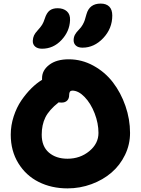

<svg xmlns="http://www.w3.org/2000/svg" viewBox="-20 -1042 786 1072"><path d="M440.9 -775.9Q416.5 -775.9 403.8 -787.4Q391.1 -798.8 391.1 -816.9Q391.1 -834 398.2 -847.7Q405.3 -861.3 421.9 -877.9Q433.6 -889.6 441.7 -904.1Q449.7 -918.5 453.1 -929.2Q456.5 -939.9 462.9 -962.9Q479.5 -1022 542 -1022Q573.2 -1022 590.1 -1005.1Q606.9 -988.3 606.9 -955.1Q606.9 -882.8 556.4 -829.3Q505.9 -775.9 440.9 -775.9ZM214.8 -770Q189.9 -770 176 -782.2Q162.1 -794.4 163.1 -814.9Q164.1 -831.5 169.9 -844.2Q175.8 -856.9 189.9 -872.1Q206.5 -890.1 215.1 -903.8Q223.6 -917.5 230 -938Q240.2 -970.2 257.1 -983.2Q273.9 -996.1 301.8 -996.1Q334 -996.1 353.3 -979Q372.6 -961.9 371.1 -929.2Q368.7 -866.7 323.2 -818.4Q277.8 -770 214.8 -770ZM356.9 9.8Q267.6 9.8 196 -26.1Q124.5 -62 82.3 -130.9Q40 -199.7 40 -290Q40 -341.8 56.4 -392.1Q72.8 -442.4 99.1 -481Q125.5 -519.5 155 -548.8Q184.6 -578.1 214.8 -596.2V-606Q214.8 -649.4 255.1 -680.2Q295.4 -710.9 363.8 -710.9Q436.5 -710.9 501.2 -675.5Q565.9 -640.1 610.4 -582.3Q654.8 -524.4 680.4 -450.4Q706.1 -376.5 706.1 -299.8Q706.1 -234.9 678 -177Q649.9 -119.1 602.5 -78.4Q555.2 -37.6 491 -13.9Q426.8 9.8 356.9 9.8ZM212.9 -290Q212.9 -224.6 252.9 -190.2Q293 -155.8 356.9 -155.8Q427.2 -155.8 478.5 -198Q529.8 -240.2 529.8 -299.8Q529.8 -354 508.3 -409.4Q486.8 -464.8 452.4 -500.5Q418 -536.1 383.8 -536.1Q366.2 -536.1 366.2 -512.2Q366.2 -491.7 355 -480.5Q343.8 -469.2 324.2 -469.2Q313 -469.2 307.1 -470.2Q253.4 -427.7 233.2 -386.2Q212.9 -344.7 212.9 -290Z"/></svg>

Font: Shantell Sans Normal
Style: Regular
Weight: 800
Designer: Stephen Nixon, Anya Danilova, Shantell Martin
Foundry: Arrow Type
Version: Version 1.006;[559af2be0]